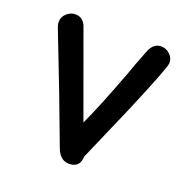

<svg xmlns="http://www.w3.org/2000/svg" viewBox="-102 -609 691 720"><g transform="rotate(20 243.0 -248.5)"><path d="M293 -25.4Q291.5 19.5 248.5 19.5Q212.9 19.5 196.8 -22.5L122.1 -220.7L35.2 -444.8Q30.3 -457.5 30.3 -467.3Q30.3 -487.3 45.4 -501.5Q60.5 -515.6 80.6 -515.6Q109.9 -515.6 122.6 -485.8L246.6 -144.5Q283.2 -222.7 338.9 -371.1Q352.1 -410.2 380.4 -481.4Q395.5 -512.7 423.3 -512.7Q443.4 -512.7 458.5 -498.5Q473.6 -484.4 473.6 -464.8Q473.6 -446.3 393.1 -255.9Z"/></g></svg>

Font: YBG Kramawirya
Style: Regular
Weight: 400
Designer: R.S. Wihananto
Foundry: R.S. Wihananto
Version: Version 2.0.1